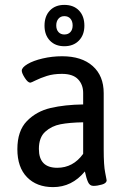

<svg xmlns="http://www.w3.org/2000/svg" viewBox="-20 -759 521 785"><path d="M51 -149Q51 -224 90 -264Q129 -304 187 -317.5Q245 -331 320 -332V-379Q320 -413 299 -435Q278 -457 233 -457Q198 -457 171.5 -448.5Q145 -440 126 -430.5Q107 -421 104 -421Q94 -421 81.5 -440.5Q69 -460 69 -470Q69 -483 92.5 -497Q116 -511 154.5 -520Q193 -529 234 -529Q314 -529 359 -489Q404 -449 404 -378V-148Q404 -82 410 -53.5Q416 -25 416 -22Q416 -10 397 -4.5Q378 1 362 1Q347 1 340 -14.5Q333 -30 327 -58Q274 6 197 6Q130 6 90.5 -34.5Q51 -75 51 -149ZM320 -130V-259Q264 -258 227.5 -251Q191 -244 165 -220.5Q139 -197 139 -150Q139 -73 214 -73Q279 -73 320 -130ZM162 -654Q162 -693 184 -716Q206 -739 243 -739Q281 -739 303 -716Q325 -693 325 -654Q325 -616 302.5 -593Q280 -570 243 -570Q206 -570 184 -593Q162 -616 162 -654ZM277 -655Q277 -672 268 -682.5Q259 -693 243 -693Q228 -693 219 -682.5Q210 -672 210 -655Q210 -638 219 -628Q228 -618 243 -618Q259 -618 268 -628Q277 -638 277 -655Z"/></svg>

Font: Asap Condensed
Style: Regular
Weight: 400
Designer: Pablo Cosgaya
Foundry: Omnibus-Type
Version: Version 1.010; ttfautohint (v1.8)